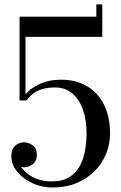

<svg xmlns="http://www.w3.org/2000/svg" viewBox="-20 -824 540 854"><path d="M216 10Q165 10 123 -9.8Q81 -29.5 55.8 -61.2Q30.5 -93 30.5 -129Q30.5 -160 47.2 -175.5Q64 -191 87 -191Q106 -191 125 -178Q144 -165 144 -135Q144 -117.5 136 -105.2Q128 -93 115 -86.5Q102 -80 87 -80Q77.5 -80 67.5 -83.5Q57.5 -87 49.5 -93.2Q41.5 -99.5 36.5 -108.8Q31.5 -118 31.5 -129H58Q58 -109.5 69 -89.5Q80 -69.5 100.2 -53Q120.5 -36.5 148 -26.8Q175.5 -17 209 -17Q257.5 -17 288 -36Q318.5 -55 335.2 -86.5Q352 -118 358.5 -155.5Q365 -193 365 -230Q365 -290.5 348.8 -336.5Q332.5 -382.5 301.2 -408.8Q270 -435 225.5 -435Q188.5 -435 163 -426Q137.5 -417 122 -403.5Q106.5 -390 98.5 -377H74.5Q82.5 -395.5 105.2 -417Q128 -438.5 164.8 -454Q201.5 -469.5 252 -469.5Q317.5 -469.5 366.5 -440.8Q415.5 -412 442.5 -358.5Q469.5 -305 469.5 -230Q469.5 -181.5 451.2 -138Q433 -94.5 399.2 -61.2Q365.5 -28 319 -9Q272.5 10 216 10ZM67 -377V-750H408.5V-804.5H435V-660H93.5V-377Z"/></svg>

Font: Bodoni Moda 9pt
Style: Regular
Weight: 400
Designer: Owen Earl
Foundry: indestructible type
Version: Version 2.005